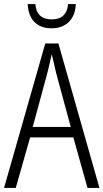

<svg xmlns="http://www.w3.org/2000/svg" viewBox="-20 -930 512 950"><path d="M413 0 343 -250H129L58 0H0L204 -715H269L472 0ZM258 -568Q253 -591 247 -615.5Q241 -640 236 -662Q231 -639 225.5 -615.5Q220 -592 214 -568L142 -302H330ZM355 -910Q353 -854 321 -822Q289 -790 235 -790Q182 -790 151 -820.5Q120 -851 117 -910H155Q161 -834 236 -834Q310 -834 317 -910Z"/></svg>

Font: Noto Sans Lao Looped Condensed Light
Style: Regular
Weight: 300
Width: 3
Designer: Mark Frömberg, Ben Mitchell
Foundry: The Fontpad Ltd
Version: Version 1.002; ttfautohint (v1.8.4.7-5d5b)